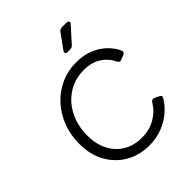

<svg xmlns="http://www.w3.org/2000/svg" viewBox="-269 -1161 1334 1334"><g transform="rotate(-45 398.0 -493.5)"><path d="M417 12Q324 12 248 -30.5Q172 -73 126.5 -152Q81 -231 81 -342Q81 -429 110 -504Q139 -579 191 -636Q243 -693 313.5 -725Q384 -757 466 -757Q539 -757 595 -733.5Q651 -710 689.5 -672.5Q728 -635 747 -592Q757 -571 734 -561L701 -548Q680 -539 670 -561Q643 -617 591.5 -649.5Q540 -682 465 -682Q399 -682 343.5 -656.5Q288 -631 247 -585Q206 -539 183.5 -477Q161 -415 161 -342Q161 -258 193.5 -195Q226 -132 284 -97.5Q342 -63 418 -63Q494 -63 552 -96.5Q610 -130 644 -187Q656 -206 676 -197L706 -183Q729 -172 720 -157Q696 -113 652.5 -74.5Q609 -36 549.5 -12Q490 12 417 12ZM477 -849Q462 -849 457.5 -857Q453 -865 462 -878L539 -984Q550 -999 568 -999H613Q629 -999 633 -990Q637 -981 626 -970L529 -862Q517 -849 499 -849Z"/></g></svg>

Font: Pitagon Sans Text
Style: Italic
Weight: 400
Italic angle: -8°
Designer: Travis Tran
Foundry: Pitagon
Version: Version 1.001; ttfautohint (v1.8.4.7-5d5b);gftools[0.9.26]